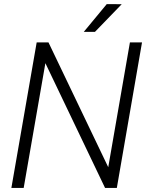

<svg xmlns="http://www.w3.org/2000/svg" viewBox="-20 -918 733 938"><path d="M550.8 0H493.2L201.7 -609.4L95.7 0H35.6L159.2 -710.9H216.8L508.8 -101.1L614.7 -710.9H673.8ZM501.5 -897.9 574.7 -897.5 443.8 -762.2H389.2Z"/></svg>

Font: RobotoInd Light
Style: Italic
Weight: 300
Italic angle: -12°
Designer: Google
Version: Version 2.001151; 2014